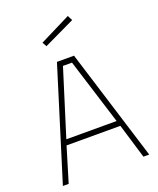

<svg xmlns="http://www.w3.org/2000/svg" viewBox="-165 -1021 923 1120"><g transform="rotate(-20 296.0 -461.0)"><path d="M217 -799 410 -891 394 -922 202 -826ZM324 -658 452 -249H140L268 -658ZM64 0 129 -215H463L528 0H564L349 -692H243L28 0Z"/></g></svg>

Font: RazerF5 Thin
Style: Regular
Weight: 250
Foundry: Razer Inc.
Version: Version 2